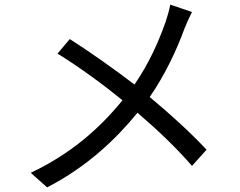

<svg xmlns="http://www.w3.org/2000/svg" viewBox="-20 -780 1040 831"><path d="M717 -760C713 -738 704 -706 697 -686C667 -601 626 -507 562 -414C483 -475 367 -557 282 -611L229 -548C325 -489 436 -407 510 -346C412 -225 288 -115 113 -32L184 31C358 -59 482 -178 575 -292C661 -218 737 -147 811 -62L874 -132C803 -208 717 -286 628 -360C695 -457 746 -567 778 -655C786 -676 801 -709 811 -728Z"/></svg>

Font: Squished Noto Sans CJK JP Regular
Style: Regular
Weight: 400
Designer: Ryoko NISHIZUKA (kana & ideographs); Paul D. Hunt (Latin, Greek & Cyrillic); Wenlong ZHANG (bopomofo); Sandoll Communica
Foundry: Adobe Systems Incorporated
Version: Version 1.004;PS 1.004;hotconv 1.0.82;makeotf.lib2.5.63406